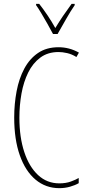

<svg xmlns="http://www.w3.org/2000/svg" viewBox="-20 -970 455 1000"><path d="M285 -699Q229 -699 190 -670Q151 -641 127 -592.5Q103 -544 92 -483Q81 -422 81 -357Q81 -255 106.5 -178Q132 -101 178.5 -58Q225 -15 289 -15Q323 -15 349 -24.5Q375 -34 390 -43V-16Q371 -5 344.5 2.5Q318 10 289 10Q218 10 165 -34.5Q112 -79 83 -161.5Q54 -244 54 -358Q54 -429 66.5 -495Q79 -561 106.5 -612.5Q134 -664 178 -694Q222 -724 285 -724Q341 -724 391 -696L378 -673Q354 -688 329.5 -693.5Q305 -699 285 -699ZM256 -793Q243 -818 226.5 -847Q210 -876 194.5 -902Q179 -928 168 -943V-950H184Q204 -925 227 -891Q250 -857 268 -824Q288 -857 308 -886.5Q328 -916 353 -950H369V-943Q347 -911 323.5 -869.5Q300 -828 280 -793Z"/></svg>

Font: Noto Sans Thai ExtCond Thin
Style: Regular
Weight: 100
Width: 2
Designer: Monotype Design Team
Foundry: Monotype Imaging Inc.
Version: Version 2.002; ttfautohint (v1.8.4.7-5d5b)